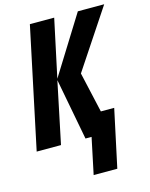

<svg xmlns="http://www.w3.org/2000/svg" viewBox="-138 -799 860 1098"><g transform="rotate(-15 292.5 -250.0)"><path d="M277 214 322 0H286L217 -364L141 0H-3L148 -714H292L219 -372L432 -714H588L357 -366L411 -127H490L417 214Z"/></g></svg>

Font: Noto Sans ExtraCondensed ExtraBold
Style: Italic
Weight: 800
Width: 2
Italic angle: -12°
Designer: Monotype Design Team
Foundry: Monotype Imaging Inc.
Version: Version 2.013; ttfautohint (v1.8.4.7-5d5b)